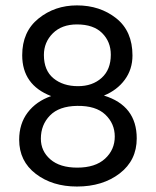

<svg xmlns="http://www.w3.org/2000/svg" viewBox="-20 -681 576 709"><path d="M265.1 -62Q201.2 -62 166 -92.5Q130.9 -123 130.9 -168.9Q130.9 -220.2 164.6 -254.6Q198.2 -289.1 265.1 -290Q334 -291 368.9 -257.8Q403.8 -224.6 403.8 -176.8Q403.8 -127.9 367.9 -95Q332 -62 265.1 -62ZM264.2 -590.8Q325.2 -590.8 357.2 -558.8Q389.2 -526.9 389.2 -479Q389.2 -423.8 355.2 -393.3Q321.3 -362.8 268.1 -362.8Q212.9 -362.8 177.5 -391.8Q142.1 -420.9 142.1 -478Q142.1 -524.9 175 -557.9Q208 -590.8 264.2 -590.8ZM363.8 -328.1Q412.6 -348.1 440.9 -386.7Q469.2 -425.3 469.2 -476.1Q469.2 -565.9 409.2 -613.5Q349.1 -661.1 264.2 -661.1Q182.1 -661.1 122.1 -612.5Q62 -564 62 -477.1Q62 -367.2 168.9 -326.2Q113.8 -307.1 82.3 -265.6Q50.8 -224.1 50.8 -165Q50.8 -85.9 112.1 -39.1Q173.3 7.8 264.2 7.8Q358.9 7.8 421.9 -40.5Q484.9 -88.9 484.9 -169.9Q484.9 -291 363.8 -328.1Z"/></svg>

Font: FAU Chimera
Style: Regular
Weight: 400
Version: Version 1.002;hotconv 1.0.117;makeotfexe 2.5.65602